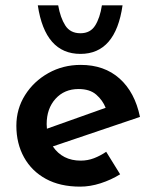

<svg xmlns="http://www.w3.org/2000/svg" viewBox="-20 -685 574 716"><path d="M279 11Q204 11 151 -18Q98 -47 69.5 -98.5Q41 -150 41 -216Q41 -279 73.5 -330.5Q106 -382 160.5 -412.5Q215 -443 281 -443Q369 -443 426 -392Q483 -341 502 -249L177 -139Q213 -86 281 -86Q307 -86 330.5 -95Q354 -104 376 -119L428 -35Q394 -14 355 -1.5Q316 11 279 11ZM155 -205 374 -283Q363 -311 339 -332Q315 -353 273 -353Q220 -353 187 -316.5Q154 -280 154 -222Q154 -214 155 -205ZM280 -484Q148 -484 121 -665H197Q205 -619 223.5 -590Q242 -561 280 -561Q317 -561 335 -590Q353 -619 360 -665H437Q411 -484 280 -484Z"/></svg>

Font: Reem Kufi Medium
Style: Regular
Weight: 500
Designer: Khaled Hosny
Version: Version 1.001